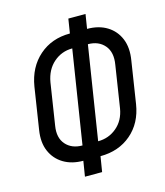

<svg xmlns="http://www.w3.org/2000/svg" viewBox="-117 -859 834 972"><g transform="rotate(-15 300.0 -372.5)"><path d="M207 25 220 -55Q160 -55 117 -81Q74 -107 54 -153.5Q34 -200 44 -263L78 -482Q94 -580 159.5 -637.5Q225 -695 321 -695L333 -770H423L411 -695Q472 -695 515 -668.5Q558 -642 577.5 -594.5Q597 -547 586 -482L552 -263Q537 -167 471.5 -111Q406 -55 310 -55L297 25ZM236 -131 313 -619Q257 -619 215 -582.5Q173 -546 162 -482L128 -263Q118 -202 149 -166.5Q180 -131 236 -131ZM318 -131Q374 -131 416 -166.5Q458 -202 468 -263L502 -482Q513 -546 482 -582.5Q451 -619 395 -619Z"/></g></svg>

Font: JetBrains Mono NL
Style: Italic
Weight: 400
Italic angle: -9°
Monospace: yes
Designer: Philipp Nurullin, Konstantin Bulenkov
Foundry: JetBrains
Version: Version 2.305; ttfautohint (v1.8.4.7-5d5b)